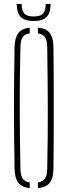

<svg xmlns="http://www.w3.org/2000/svg" viewBox="-20 -944 342 968"><path d="M130 4.5Q89.5 0 72 -23.2Q54.5 -46.5 53.5 -93.5Q52 -175 51.2 -250.5Q50.5 -326 50.5 -399.8Q50.5 -473.5 51.2 -548.8Q52 -624 53.5 -705.5Q54.5 -753.5 72 -776.8Q89.5 -800 130 -804.5V-776Q105 -772.5 94.5 -756.8Q84 -741 83 -708Q81 -628 80.2 -552.8Q79.5 -477.5 79.5 -403Q79.5 -328.5 80.5 -251.5Q81.5 -174.5 83 -91.5Q84 -59 94.5 -43.5Q105 -28 130 -24ZM171 4.5V-24Q196 -28 206.8 -43.5Q217.5 -59 218 -91.5Q220 -174.5 220.5 -251.5Q221 -328.5 221 -403Q221 -477.5 220 -552.8Q219 -628 218 -708Q217.5 -741 206.8 -756.2Q196 -771.5 171 -776V-804.5Q213 -801 231 -777.5Q249 -754 249.5 -705.5Q250.5 -624 250.8 -548.5Q251 -473 251 -399.5Q251 -326 250.8 -250.5Q250.5 -175 249.5 -93.5Q249 -46 231 -22.8Q213 0.5 171 4.5ZM149.5 -838Q105 -838 85 -858Q65 -878 64 -924H89Q90 -889.5 103 -875.2Q116 -861 149.5 -861Q183.5 -861 196.8 -875.2Q210 -889.5 210.5 -924H235.5Q234.5 -878 214.5 -858Q194.5 -838 149.5 -838Z"/></svg>

Font: Big Shoulders Stencil Display ExtraLight
Style: Regular
Weight: 250
Designer: Patric King
Foundry: XO Type Co
Version: Version 2.001